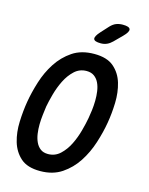

<svg xmlns="http://www.w3.org/2000/svg" viewBox="-139 -1036 877 1132"><g transform="rotate(15 300.0 -470.0)"><path d="M237 -99Q280 -99 311 -128Q342 -157 362.5 -198.5Q383 -240 395.5 -286Q408 -332 414 -366Q418 -388 421.5 -416Q425 -444 425.5 -474Q426 -504 422 -532Q418 -560 407.5 -582Q397 -604 378.5 -617.5Q360 -631 332 -631Q289 -631 258 -602Q227 -573 206.5 -531.5Q186 -490 173.5 -444.5Q161 -399 155 -366Q152 -343 148.5 -314.5Q145 -286 144.5 -256.5Q144 -227 148 -199Q152 -171 162.5 -148.5Q173 -126 191 -112.5Q209 -99 237 -99ZM218 10Q140 10 99 -26.5Q58 -63 41.5 -119Q25 -175 27.5 -241Q30 -307 40 -366Q50 -425 70.5 -490.5Q91 -556 127 -611.5Q163 -667 217 -703.5Q271 -740 350 -740Q428 -740 469.5 -704Q511 -668 527.5 -612.5Q544 -557 542 -492Q540 -427 530 -369Q520 -309 498.5 -242Q477 -175 440.5 -119Q404 -63 349.5 -26.5Q295 10 218 10ZM369 -810Q330 -810 325.5 -825Q321 -840 350 -872L392 -918Q409 -936 427 -943Q445 -950 467 -950Q507 -950 512 -934.5Q517 -919 486 -888L438 -840Q423 -825 406 -817.5Q389 -810 369 -810Z"/></g></svg>

Font: Maple Mono NL SemiBold
Style: Italic
Weight: 600
Italic angle: -10°
Monospace: yes
Designer: subframe7536
Version: Version 7.000